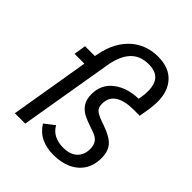

<svg xmlns="http://www.w3.org/2000/svg" viewBox="-211 -881 1021 1021"><g transform="rotate(45 300.0 -370.0)"><path d="M134 -448H60L71 -516H145L146 -522Q158 -593 190.5 -645Q223 -697 273 -724.5Q323 -752 385 -752Q466 -752 509.5 -705.5Q553 -659 553 -579Q553 -554 548 -519L538 -460H491Q425 -460 388 -436.5Q351 -413 351 -364Q351 -336 365 -323Q379 -310 415 -297L438 -289Q504 -266 529 -236.5Q554 -207 554 -158Q554 -102 528.5 -64Q503 -26 459.5 -7Q416 12 361 12Q309 12 269.5 -6.5Q230 -25 203 -67L259 -110Q276 -80 304.5 -66Q333 -52 369 -52Q421 -52 449 -78Q477 -104 477 -149Q477 -177 464.5 -195Q452 -213 423 -223L400 -231Q358 -245 332.5 -258.5Q307 -272 291 -296.5Q275 -321 275 -360Q275 -433 330 -475.5Q385 -518 470 -520L472 -531Q477 -556 477 -584Q477 -636 453 -662Q429 -688 378 -688Q313 -688 276 -647Q239 -606 226 -528L137 0H59Z"/></g></svg>

Font: iA Writer Mono V
Style: Regular
Weight: 400
Italic angle: -9.5°
Designer: Mike Abbink, Paul van der Laan, Pieter van Rosmalen
Foundry: Bold Monday
Version: Version 2.000